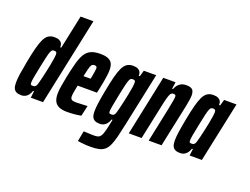

<svg xmlns="http://www.w3.org/2000/svg" viewBox="-136 -1034 1990 1530"><g transform="rotate(20 859.0 -269.0)"><path d="M81 8Q56 8 39.5 0.5Q23 -7 15 -24.5Q7 -42 7 -72Q7 -104 13.5 -148.5Q20 -193 32 -255Q46 -329 59 -379.5Q72 -430 87 -460.5Q102 -491 122.5 -504.5Q143 -518 173 -518Q199 -518 214 -510.5Q229 -503 236 -490Q243 -477 242 -458H251L311 -743H420L263 0H159L166 -57H158Q150 -33 137.5 -18.5Q125 -4 110.5 2Q96 8 81 8ZM141 -94Q150 -94 156.5 -96.5Q163 -99 168.5 -107Q174 -115 178 -131Q182 -143 188 -169Q194 -195 201.5 -227.5Q209 -260 215.5 -293Q222 -326 226 -352.5Q230 -379 230 -392Q230 -407 224 -411.5Q218 -416 208 -416Q198 -416 191.5 -412.5Q185 -409 178.5 -393.5Q172 -378 164.5 -345.5Q157 -313 145 -255Q132 -193 126.5 -161Q121 -129 121 -115Q121 -105 123 -100.5Q125 -96 130 -95Q135 -94 141 -94Z M470 8Q424 8 397.5 -5Q371 -18 360 -42.5Q349 -67 349 -103Q349 -132 355.5 -170Q362 -208 371 -254Q386 -326 399.5 -376Q413 -426 432 -457.5Q451 -489 482 -503.5Q513 -518 562 -518Q604 -518 628.5 -507.5Q653 -497 663.5 -476Q674 -455 674 -420Q674 -402 671 -377.5Q668 -353 662.5 -323Q657 -293 649 -254L641 -218H477Q470 -181 466 -159.5Q462 -138 462 -122Q462 -108 467.5 -100.5Q473 -93 484 -90.5Q495 -88 510 -88Q519 -88 537 -89Q555 -90 574.5 -90.5Q594 -91 607 -92L587 -3Q573 0 553.5 2.5Q534 5 512.5 6.5Q491 8 470 8ZM495 -305H555L559 -322Q564 -348 567 -367Q570 -386 570 -396Q570 -405 567.5 -409Q565 -413 560.5 -415Q556 -417 549 -417Q540 -417 533 -414Q526 -411 520.5 -400Q515 -389 509 -366.5Q503 -344 495 -305Z M742 205Q723 205 702.5 204Q682 203 663.5 200.5Q645 198 630 196L647 108Q661 108 678 109Q695 110 711 110.5Q727 111 736 111Q758 111 771 106Q784 101 792.5 87.5Q801 74 808 49.5Q815 25 823 -14Q825 -25 827.5 -35.5Q830 -46 832 -57H824Q816 -33 803.5 -18.5Q791 -4 776.5 2Q762 8 747 8Q722 8 705.5 0.5Q689 -7 681 -24.5Q673 -42 673 -72Q673 -104 679.5 -148.5Q686 -193 698 -255Q712 -329 725 -379.5Q738 -430 753 -460.5Q768 -491 788.5 -504.5Q809 -518 839 -518Q865 -518 880 -510.5Q895 -503 902 -490Q909 -477 908 -458H917L932 -510H1037L943 -65Q929 2 917.5 48.5Q906 95 892.5 126Q879 157 860 174Q841 191 812.5 198Q784 205 742 205ZM807 -94Q816 -94 822.5 -96.5Q829 -99 834.5 -107Q840 -115 844 -131Q848 -143 854 -169Q860 -195 867.5 -227.5Q875 -260 881.5 -293Q888 -326 892 -352.5Q896 -379 896 -392Q896 -407 891.5 -411.5Q887 -416 874 -416Q864 -416 857.5 -412.5Q851 -409 844.5 -393.5Q838 -378 830.5 -345.5Q823 -313 811 -255Q799 -195 793 -160.5Q787 -126 787 -115Q787 -105 789 -100.5Q791 -96 796 -95Q801 -94 807 -94Z M990 0 1097 -510H1201L1193 -452H1200Q1211 -479 1226 -493.5Q1241 -508 1257.5 -513Q1274 -518 1290 -518Q1315 -518 1330 -511.5Q1345 -505 1351.5 -490.5Q1358 -476 1358 -452Q1358 -442 1354.5 -418Q1351 -394 1345 -364L1268 0H1159L1219 -287Q1229 -337 1233.5 -362.5Q1238 -388 1238 -399Q1238 -407 1236 -411Q1234 -415 1229 -416.5Q1224 -418 1216 -418Q1206 -418 1199 -412Q1192 -406 1185.5 -389Q1179 -372 1171 -339Q1163 -306 1152 -251L1099 0Z M1428 8Q1403 8 1386.5 0.5Q1370 -7 1362 -24.5Q1354 -42 1354 -72Q1354 -104 1360.5 -148.5Q1367 -193 1379 -255Q1393 -329 1406 -379.5Q1419 -430 1434 -460.5Q1449 -491 1469.5 -504.5Q1490 -518 1520 -518Q1546 -518 1561 -510.5Q1576 -503 1583 -490Q1590 -477 1589 -458H1598L1613 -510H1718L1610 0H1506L1513 -57H1505Q1497 -33 1484.5 -18.5Q1472 -4 1457.5 2Q1443 8 1428 8ZM1488 -94Q1497 -94 1503.5 -96.5Q1510 -99 1515.5 -107Q1521 -115 1525 -131Q1529 -143 1535 -169Q1541 -195 1548.5 -227.5Q1556 -260 1562.5 -293Q1569 -326 1573 -352.5Q1577 -379 1577 -392Q1577 -407 1571 -411.5Q1565 -416 1555 -416Q1545 -416 1538.5 -412.5Q1532 -409 1525.5 -393.5Q1519 -378 1511.5 -345.5Q1504 -313 1492 -255Q1479 -193 1473.5 -161Q1468 -129 1468 -115Q1468 -105 1470 -100.5Q1472 -96 1477 -95Q1482 -94 1488 -94Z"/></g></svg>

Font: Saira UltraCondensed ExtraBold
Style: Italic
Weight: 800
Width: 1
Italic angle: -12°
Designer: Hector Gatti with collaboration of the Omnibus-Type team
Foundry: Omnibus-Type
Version: Version 1.101